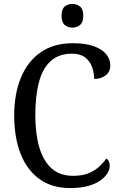

<svg xmlns="http://www.w3.org/2000/svg" viewBox="-20 -943 611 973"><path d="M335 10Q243 10 179.5 -36Q116 -82 84 -164.5Q52 -247 52 -358Q52 -467 86 -549.5Q120 -632 186 -678Q252 -724 350 -724Q413 -724 455 -709Q497 -694 518 -668.5Q539 -643 539 -611Q539 -580 516 -561.5Q493 -543 457 -543Q457 -574 446.5 -603.5Q436 -633 411.5 -652Q387 -671 345 -671Q279 -671 237.5 -634Q196 -597 177.5 -527Q159 -457 159 -358Q159 -266 179 -197Q199 -128 241 -90Q283 -52 350 -52Q396 -52 427.5 -64.5Q459 -77 481 -97Q503 -117 519 -140Q527 -135 531.5 -125.5Q536 -116 536 -102Q536 -84 524 -64.5Q512 -45 488 -28Q464 -11 426 -0.5Q388 10 335 10ZM347 -803Q324 -803 308 -816.5Q292 -830 292 -863Q292 -897 308 -910Q324 -923 347 -923Q369 -923 385.5 -910Q402 -897 402 -863Q402 -830 385.5 -816.5Q369 -803 347 -803Z"/></svg>

Font: Noto Serif Thai SemiCondensed
Style: Regular
Weight: 400
Width: 4
Designer: Monotype Design Team
Foundry: Monotype Imaging Inc.
Version: Version 2.002